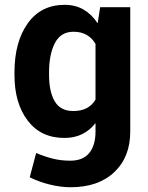

<svg xmlns="http://www.w3.org/2000/svg" viewBox="-20 -558 611 791"><path d="M39.6 -259.8Q39.6 -384.8 94 -461.4Q148.4 -538.1 246.6 -538.1Q291 -538.1 324.7 -518.3Q358.4 -498.5 382.3 -461.9L392.6 -528.3H516.6V-15.6Q516.6 88.9 450.9 151.1Q385.3 213.4 270.5 213.4Q230.5 213.4 185.5 202.4Q140.6 191.4 102.5 172.4L128.9 72.3Q163.1 86.9 197.3 95.5Q231.4 104 269.5 104Q321.8 104 347.7 72.3Q373.5 40.5 373.5 -16.1V-50.8Q350.1 -21 318.4 -5.4Q286.6 10.3 245.6 10.3Q148.4 10.3 94 -61.3Q39.6 -132.8 39.6 -249.5ZM182.1 -249.5Q182.1 -180.2 205.6 -140.4Q229 -100.6 281.7 -100.6Q314.5 -100.6 337.2 -112.5Q359.9 -124.5 373.5 -147.5V-377Q359.9 -400.9 337.2 -414.1Q314.5 -427.2 282.7 -427.2Q230.5 -427.2 206.3 -380.9Q182.1 -334.5 182.1 -259.8Z"/></svg>

Font: Roboto Avanza Slab
Style: Bold
Weight: 700
Designer: Google
Version: Version 1.100263; 2013; ttfautohint (v0.94.20-1c74) -l 8 -r 